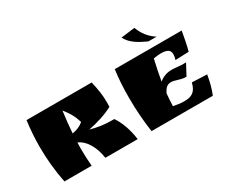

<svg xmlns="http://www.w3.org/2000/svg" viewBox="-105 -1006 1587 1332"><g transform="rotate(-30 688.5 -340.0)"><path d="M421 -225C496 -240 565 -262 621 -292C621 -304 622 -315 622 -326C622 -383 615 -430 599 -500H77C68 -432 63 -362 63 -293C63 -194 73 -95 92 0H310C306 -47 304 -93 304 -140C304 -156 304 -172 305 -189C363 -165 407 -93 420 0H679C668 -84 642 -152 608 -202H587C531 -202 481 -209 421 -225ZM326 -433C361 -389 383 -353 398 -299C374 -278 342 -265 308 -260C312 -316 318 -374 326 -433Z M1320 -500C1313 -459 1300 -387 1288 -348C1246 -346 1221 -345 1180 -344C1186 -361 1188 -375 1188 -387C1188 -422 1163 -435 1116 -435C1098 -435 1078 -433 1056 -429C1043 -374 1031 -318 1022 -262C1048 -286 1086 -299 1121 -299C1151 -299 1184 -293 1215 -293C1222 -293 1229 -293 1236 -294L1189 -206H1180C1143 -206 1107 -227 1076 -227C1051 -227 1030 -216 1011 -174C1008 -141 1006 -108 1005 -76C1036 -70 1060 -66 1087 -66H1096C1150 -66 1185 -85 1201 -153L1321 -148C1311 -90 1300 -47 1281 0H790C778 -81 770 -179 770 -280C770 -354 774 -429 784 -500ZM1045 -680 934 -666C963 -608 1022 -578 1082 -550H1148C1097 -583 1065 -626 1045 -680Z"/></g></svg>

Font: Ruslan Display
Style: Regular
Weight: 400
Designer: Denis Masharov, Vladimir Rabdu
Foundry: Denis Masharov, Vladimir Rabdu
Version: Version 1.001